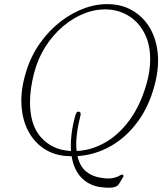

<svg xmlns="http://www.w3.org/2000/svg" viewBox="-20 -733 776 918"><path d="M513 -712.5Q572.5 -708.5 620 -678.8Q667.5 -649 697.2 -598.2Q727 -547.5 734 -479.5Q741 -411.5 720.5 -330.5Q694 -227.5 639.5 -152.5Q585 -77.5 510.5 -35Q436 7.5 350.5 13.5Q361.5 61.5 391 86.2Q420.5 111 462.5 117Q500 123 520.5 118.2Q541 113.5 550.8 107.2Q560.5 101 564.5 101.5Q567.5 102 569.8 105.2Q572 108.5 569 113L548.5 147Q541.5 158 524.5 162.2Q507.5 166.5 471.5 163Q412.5 158 373 120.2Q333.5 82.5 322.5 14Q310.5 14 298 13Q237.5 9 190.2 -22.2Q143 -53.5 114.8 -107Q86.5 -160.5 82.5 -232.2Q78.5 -304 104.5 -389Q127 -463.5 170 -524.8Q213 -586 269 -629.5Q325 -673 387.8 -695Q450.5 -717 513 -712.5ZM313.5 -11.5Q316.5 -11 319.5 -11Q317 -46.5 321.8 -89Q326.5 -131.5 340 -180.5Q342 -187 345.5 -193.8Q349 -200.5 357 -199Q369.5 -197.5 364 -177Q351 -125.5 346.8 -84.2Q342.5 -43 346.5 -11Q416 -14 481.5 -50.8Q547 -87.5 599.2 -158.5Q651.5 -229.5 681.5 -335Q699 -398 698 -454Q697 -524.5 670.2 -575.2Q643.5 -626 598.8 -654.8Q554 -683.5 500.5 -687.5Q445 -691.5 389.2 -671Q333.5 -650.5 284.2 -609.5Q235 -568.5 198 -511Q161 -453.5 143 -383.5Q133 -345 128.2 -310.5Q123.5 -276 123.5 -245.5Q123 -134.5 176.5 -75.8Q230 -17 313.5 -11.5Z"/></svg>

Font: Fraunces 9pt S050 Thin
Style: Italic
Weight: 100
Italic angle: -16°
Version: Version 1.000; ttfautohint (v1.8.3)